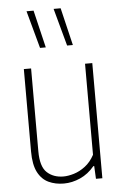

<svg xmlns="http://www.w3.org/2000/svg" viewBox="-56 -848 573 897"><g transform="rotate(-5 230.0 -399.5)"><path d="M207 9Q167.5 9 135.8 -5.8Q104 -20.5 85.5 -56Q67 -91.5 67 -154V-540H101V-152Q101 -79.5 131 -51.8Q161 -24 208 -24Q230 -24 257.2 -32.2Q284.5 -40.5 310.2 -60Q336 -79.5 354 -113V-540H388V0H358L355 -60H351Q322 -25 284 -8Q246 9 207 9ZM278 -632 230 -808H263L305 -632ZM151 -632 103 -808H136L178 -632Z"/></g></svg>

Font: Encode Sans Cnd Th
Style: Regular
Weight: 100
Width: 3
Designer: Multiple Designers
Foundry: Impallari Type
Version: Version 3.002; ttfautohint (v1.8.3) -l 8 -r 50 -G 200 -x 14 